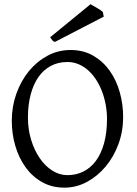

<svg xmlns="http://www.w3.org/2000/svg" viewBox="-20 -864 640 899"><path d="M481 -307.1Q481 -340.8 474.9 -373.8Q468.8 -406.7 457.5 -436.3Q446.3 -465.8 429.9 -491Q413.6 -516.1 393.1 -534.4Q372.6 -552.7 348.1 -563.2Q323.7 -573.7 295.9 -573.7Q252.4 -573.7 218 -555.4Q183.6 -537.1 159.9 -503.2Q136.2 -469.2 123.5 -420.9Q110.8 -372.6 110.8 -313Q110.8 -258.3 125.7 -209.5Q140.6 -160.6 165.8 -123.8Q190.9 -86.9 224.6 -65.4Q258.3 -43.9 295.9 -43.9Q336.4 -43.9 370.4 -60.8Q404.3 -77.6 429 -110.8Q453.6 -144 467.3 -193.4Q481 -242.7 481 -307.1ZM556.6 -315.9Q556.6 -249.5 534.7 -189.7Q512.7 -129.9 474.9 -84.5Q437 -39.1 387.2 -12.2Q337.4 14.6 281.7 14.6Q223.1 14.6 177.2 -11.2Q131.3 -37.1 99.9 -80.6Q68.4 -124 51.8 -180.7Q35.2 -237.3 35.2 -298.8Q35.2 -365.2 56.6 -425.3Q78.1 -485.4 115.2 -530.8Q152.3 -576.2 202.4 -603Q252.4 -629.9 310.1 -629.9Q370.6 -629.9 416.5 -603.3Q462.4 -576.7 493.7 -532.7Q524.9 -488.8 540.8 -432.1Q556.6 -375.5 556.6 -315.9ZM236.8 -667.5Q228.5 -670.9 224.9 -675.5Q221.2 -680.2 214.8 -689.5L403.8 -844.2Q408.7 -841.3 417 -836.7Q425.3 -832 434.1 -826.9Q442.9 -821.8 450.2 -816.9Q457.5 -812 461.4 -808.1L465.8 -786.1Z"/></svg>

Font: Noto Serif Devanagari
Style: Bold
Weight: 700
Designer: Monotype Design Team
Foundry: Monotype Imaging Inc.
Version: Version 1.01